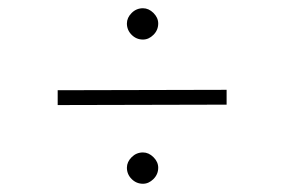

<svg xmlns="http://www.w3.org/2000/svg" viewBox="-20 -587 690 466"><path d="M327 -491Q311 -491 299.5 -502.5Q288 -514 288 -530Q288 -544 299.5 -555.5Q311 -567 327 -567Q341 -567 352.5 -555.5Q364 -544 364 -530Q364 -514 352.5 -502.5Q341 -491 327 -491ZM120 -332V-368L530 -369V-333ZM327 -141Q311 -141 299.5 -152.5Q288 -164 288 -180Q288 -194 299.5 -205.5Q311 -217 327 -217Q341 -217 352.5 -205.5Q364 -194 364 -180Q364 -164 352.5 -152.5Q341 -141 327 -141Z"/></svg>

Font: REM Medium Thin
Style: Regular
Weight: 250
Version: Version 1.005;gftools[0.9.28]